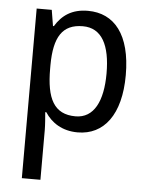

<svg xmlns="http://www.w3.org/2000/svg" viewBox="-55 -591 669 875"><g transform="rotate(5 279.5 -153.0)"><path d="M312 -546C239 -546 194 -514 163 -463H159L147 -536H78V240H163V13C163 -11 160 -45 158 -69H163C192 -24 241 10 313 10C433 10 509 -88 509 -269C509 -454 433 -546 312 -546ZM295 -474C382 -474 421 -398 421 -269C421 -142 381 -62 297 -62C198 -62 163 -132 163 -268V-286C164 -413 201 -474 295 -474Z"/></g></svg>

Font: Noto Sans Armenian SemiCondensed
Style: Regular
Weight: 400
Width: 4
Designer: Monotype Design Team
Foundry: Monotype Imaging Inc.
Version: Version 2.008